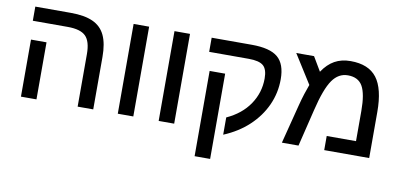

<svg xmlns="http://www.w3.org/2000/svg" viewBox="-73 -844 2654 1267"><g transform="rotate(10 1253.5 -210.5)"><path d="M568.4 -351.1V0H463.9V-352.1Q463.9 -437 429 -471.9Q394 -506.8 308.6 -506.8H74.2V-601.6H312Q404.3 -601.6 460.4 -576.2Q516.6 -550.8 542.5 -495.8Q568.4 -440.9 568.4 -351.1ZM188 -382.3V0H84V-382.3Z M836.9 -601.6V0H732.9V-601.6Z M1110.8 -601.6V0H1006.8V-601.6Z M1752.4 -410.2Q1752.4 -318.4 1715.1 -236.3Q1677.7 -154.3 1608.4 -89.6Q1539.1 -24.9 1441.9 15.6V-100.1Q1540.5 -145 1593.8 -223.4Q1647 -301.8 1647 -397Q1647 -459 1618.9 -482.9Q1590.8 -506.8 1521.5 -506.8H1255.9V-601.6H1524.9Q1647 -601.6 1699.7 -556.9Q1752.4 -512.2 1752.4 -410.2ZM1384.8 -383.3V188H1280.8V-383.3Z M2186.5 -608.9Q2307.1 -608.9 2362.3 -536.6Q2417.5 -464.4 2417.5 -308.1V0H2116.2V-94.7H2312.5V-297.4Q2312.5 -411.1 2283.7 -462.2Q2254.9 -513.2 2185.1 -513.2Q2122.1 -513.2 2081.1 -454.6Q2039.1 -394.5 2004.4 -249L1943.8 0H1832.5L1898.9 -259.3Q1910.6 -305.2 1922.4 -341.8Q1934.1 -378.4 1944.8 -406.2L1823.2 -599.1H1942.4L1998.5 -504.4Q2033.7 -557.6 2079.6 -583.3Q2125.5 -608.9 2186.5 -608.9Z"/></g></svg>

Font: Arimo Medium
Style: Regular
Weight: 500
Designer: Steve Matteson
Foundry: Monotype Imaging Inc.
Version: Version 1.33